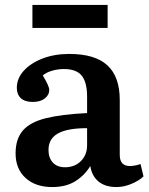

<svg xmlns="http://www.w3.org/2000/svg" viewBox="-20 -742 602 776"><path d="M191 14Q123 14 83 -23Q43 -60 43 -122Q43 -180 72 -214Q101 -248 164.5 -264Q228 -280 332 -285V-351Q332 -409 310.5 -436Q289 -463 238 -463Q214 -463 190 -456Q166 -449 153 -437Q179 -394 179 -379Q179 -358 161 -344Q143 -330 112 -330Q81 -330 64.5 -345Q48 -360 48 -387Q48 -425 76 -456Q104 -487 152 -505.5Q200 -524 260 -524Q364 -524 414 -478Q464 -432 464 -338V-116Q464 -71 505 -71Q524 -71 548 -79L560 -29Q541 -11 510.5 1.5Q480 14 451 14Q405 14 378 -8.5Q351 -31 345 -71Q321 -32 283.5 -9Q246 14 191 14ZM243 -66Q282 -66 307 -91Q332 -116 332 -155V-224Q252 -224 214 -202.5Q176 -181 176 -136Q176 -104 193.5 -85Q211 -66 243 -66ZM111 -629V-722H415V-629Z"/></svg>

Font: Literata SemiBold
Style: Regular
Weight: 600
Designer: Latin by Veronika Burian and Jose Scaglione. Greek by Irene Vlachou. Cyrillic by Vera Evstafieva.
Foundry: TypeTogether
Version: Version 3.103; ttfautohint (v1.8.4.7-5d5b);gftools[0.9.29]